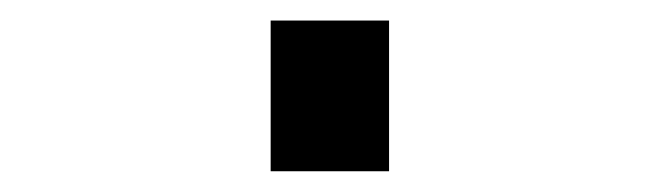

<svg xmlns="http://www.w3.org/2000/svg" viewBox="-20 -371 640 186"><path d="M242.2 -205.1V-351.1H356.9V-205.1Z"/></svg>

Font: Cousine
Style: Regular
Weight: 400
Monospace: yes
Designer: Steve Matteson
Foundry: Ascender Corporation
Version: Version 1.20